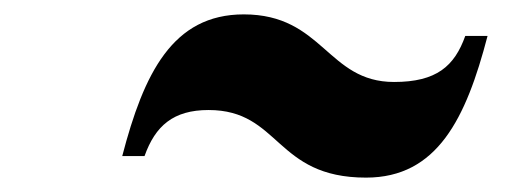

<svg xmlns="http://www.w3.org/2000/svg" viewBox="-20 -560 728 267"><path d="M270 -407C370 -407 362 -313 489 -313C588 -313 628 -395 658 -510H627C612 -468 587 -446 528 -446C435 -446 429.5 -540 319 -540C220 -540 180 -458 150 -343H181C196 -385 221 -407 270 -407Z"/></svg>

Font: Bodoni* 16pt Fatface
Style: Italic
Weight: 900
Italic angle: -13°
Version: Version 2.3